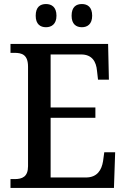

<svg xmlns="http://www.w3.org/2000/svg" viewBox="-20 -932 627 952"><path d="M386 -797C413 -797 437 -812 437 -854C437 -898 413 -912 386 -912C358 -912 335 -898 335 -854C335 -812 358 -797 386 -797ZM208 -797C235 -797 260 -812 260 -854C260 -898 235 -912 208 -912C180 -912 157 -898 157 -854C157 -812 180 -797 208 -797ZM32 0H545L551 -177H497L491 -133C484 -89 462 -52 406 -52H231V-348H453V-399H231V-662H382C437 -662 457 -626 461 -581L466 -537H520L516 -714H32V-670H51C89 -670 119 -661 119 -601V-108C119 -55 90 -44 52 -44H32Z"/></svg>

Font: Noto Serif Devanagari SemiCondensed Medium
Style: Regular
Weight: 500
Width: 4
Designer: Universal Thirst, Indian Type Foundry and the Monotype Design Team
Foundry: Monotype Imaging Inc.
Version: Version 2.004